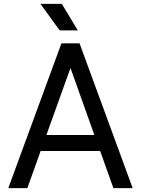

<svg xmlns="http://www.w3.org/2000/svg" viewBox="-20 -977 732 997"><path d="M569 0H669L393 -752H299L23 0H122L191 -193H500ZM190 -957 290 -819H384L301 -957ZM221 -276 346 -624 470 -276Z"/></svg>

Font: Hibana 45 SubMedium
Style: Regular
Weight: 500
Width: 6
Designer: pygmalion
Foundry: ybstudio
Version: Version 2021.007;FEAKit 1.0